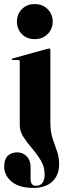

<svg xmlns="http://www.w3.org/2000/svg" viewBox="-40 -692 317 942"><path d="M130 -500Q91.5 -500 67.2 -524.8Q43 -549.5 43 -586Q43 -622 67.2 -647Q91.5 -672 130 -672Q169 -672 193.8 -647Q218.5 -622 218.5 -586Q218.5 -549.5 193.8 -524.8Q169 -500 130 -500ZM207 -95Q207 -46.5 217.8 -13.5Q228.5 19.5 239.2 48.5Q250 77.5 250 113.5Q250 167.5 216.8 198.8Q183.5 230 124 230Q54 230 17.2 199.2Q-19.5 168.5 -19.5 125Q-19.5 89.5 -2 72.5Q15.5 55.5 44 55.5Q72.5 55.5 91.2 75.2Q110 95 110 127V185Q110 219.5 136 219.5Q179 219.5 179 163Q179 127 160.8 96.2Q142.5 65.5 118.2 37.2Q94 9 75.5 -19Q57 -47 57 -77V-390Q57 -397.5 49.5 -397.5H23.5Q18 -397.5 18 -401.5Q18 -404 23 -405.5L189 -451.5Q198 -454 201 -454Q207 -454 207 -447.5Z"/></svg>

Font: Fraunces 144pt
Style: Bold
Weight: 700
Version: Version 1.000;[b76b70a41]